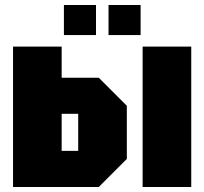

<svg xmlns="http://www.w3.org/2000/svg" viewBox="-20 -746 815 766"><path d="M32 0V-560H226V-436H374L486 -324V-112L374 0ZM226 -144H292V-292H226ZM549 0V-560H743V0ZM235 -606V-726H363V-606ZM413 -606V-726H541V-606Z"/></svg>

Font: Tektur Condensed ExtraBold
Style: Regular
Weight: 800
Width: 3
Designer: Adam Jagosz
Foundry: Adam Jagosz
Version: Version 1.005;gftools[0.9.30]